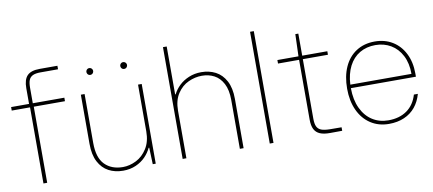

<svg xmlns="http://www.w3.org/2000/svg" viewBox="-67 -978 2788 1235"><g transform="rotate(-10 1327.0 -360.5)"><path d="M236.3 -730H351.6V-707H237.8Q205.1 -707 186.8 -698.5Q168.5 -689.9 161.1 -671.6Q153.8 -653.3 153.8 -621.6V-520H129.4V-623Q129.4 -678.7 154.1 -704.3Q178.7 -730 236.3 -730ZM12.2 -520H359.9V-497.1H12.2ZM156.2 -502.4V0H131.8V-502.4Z M841.8 -105.5 841.3 -183.6V-520.5H865.2V0H845.7ZM654.3 -15.1Q698.2 -15.1 741.2 -36.6Q784.2 -58.1 812.7 -103.3Q841.3 -148.4 841.3 -215.3L842.8 -108.4H837.9Q823.7 -77.6 798.3 -51.3Q772.9 -24.9 735.6 -8.3Q698.2 8.3 651.9 8.3Q598.6 8.3 557.4 -13.7Q516.1 -35.6 491.9 -82Q467.8 -128.4 467.8 -199.2V-520.5H492.2V-201.2Q492.2 -104 536.4 -59.6Q580.6 -15.1 654.3 -15.1ZM528.3 -657.7Q528.3 -663.6 531.2 -668.7Q534.2 -673.8 539.1 -676.8Q543.9 -679.7 549.8 -679.7Q556.2 -679.7 561.3 -676.8Q566.4 -673.8 569.3 -668.7Q572.3 -663.6 572.3 -657.7Q572.3 -651.9 569.3 -646.5Q566.4 -641.1 561.3 -638.2Q556.2 -635.3 549.8 -635.3Q543.9 -635.3 539.1 -638.2Q534.2 -641.1 531.2 -646.5Q528.3 -651.9 528.3 -657.7ZM749.5 -657.7Q749.5 -663.6 752.4 -668.7Q755.4 -673.8 760.3 -676.8Q765.1 -679.7 771 -679.7Q777.3 -679.7 782.5 -676.8Q787.6 -673.8 790.5 -668.7Q793.5 -663.6 793.5 -657.7Q793.5 -651.9 790.5 -646.5Q787.6 -641.1 782.5 -638.2Q777.3 -635.3 771 -635.3Q765.1 -635.3 760.3 -638.2Q755.4 -641.1 752.4 -646.5Q749.5 -651.9 749.5 -657.7Z M1065.4 -730V0H1041V-730ZM1254.9 -505.4Q1210.4 -505.4 1167 -485.6Q1123.5 -465.8 1094.5 -421.9Q1065.4 -377.9 1065.4 -310.1L1064 -417H1068.8Q1083.5 -446.8 1109.9 -472.2Q1136.2 -497.6 1173.6 -513.2Q1210.9 -528.8 1254.9 -528.8Q1306.6 -528.8 1348.1 -507.3Q1389.6 -485.8 1414.3 -439.5Q1439 -393.1 1439 -322.3V0H1414.6V-319.3Q1414.6 -384.8 1392.8 -426.3Q1371.1 -467.8 1335.2 -486.6Q1299.3 -505.4 1254.9 -505.4Z M1634.3 -730V0H1609.9V-730Z M1889.2 -106.9V-520.5L1894 -664.6H1913.6V-108.4Q1913.6 -75.2 1922.4 -57.1Q1931.2 -39.1 1950.9 -31.5Q1970.7 -23.9 2007.3 -23.4L2083 -22.9V0L2005.9 0.5Q1963.9 1 1938.5 -9.8Q1913.1 -20.5 1901.1 -44.2Q1889.2 -67.9 1889.2 -106.9ZM1751.5 -520.5H2077.6V-497.6H1751.5Z M2161.1 -260.7Q2161.1 -341.3 2188.2 -401.9Q2215.3 -462.4 2266.6 -495.8Q2317.9 -529.3 2388.2 -529.3Q2453.1 -529.3 2503.4 -498.8Q2553.7 -468.3 2582 -412.1Q2610.4 -356 2610.4 -281.2V-260.3H2185.5Q2186 -183.1 2212.4 -127.7Q2238.8 -72.3 2284.2 -43.5Q2329.6 -14.6 2388.2 -14.6Q2460.4 -14.6 2509.3 -49.1Q2558.1 -83.5 2577.6 -149.4H2603.5Q2589.8 -100.1 2560.8 -64.7Q2531.7 -29.3 2488 -10.3Q2444.3 8.8 2388.2 8.8Q2320.3 8.8 2268.8 -24.9Q2217.3 -58.6 2189.2 -119.6Q2161.1 -180.7 2161.1 -260.7ZM2388.2 -505.9Q2330.1 -505.9 2285.6 -479.7Q2241.2 -453.6 2215.3 -403.3Q2189.5 -353 2186 -283.2H2585.4Q2585.4 -352.5 2559.6 -402.8Q2533.7 -453.1 2489 -479.5Q2444.3 -505.9 2388.2 -505.9Z"/></g></svg>

Font: Wand UI Pro
Style: Regular
Weight: 400
Designer: Andreas Faust
Version: Version 1.003;FEAKit 1.0